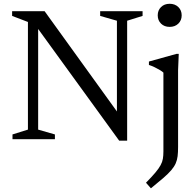

<svg xmlns="http://www.w3.org/2000/svg" viewBox="-20 -735 1034 1014"><path d="M127.5 -50.5V-619L44 -651V-676H215.5L623 -111L597.5 -70V-625.5L509 -651V-676H733V-651L651.5 -625.5V8H609.5L164.5 -605.5L181.5 -620.5V-50.5L270 -25V0H46V-25ZM876 -593Q848 -593 830.5 -610.2Q813 -627.5 813 -654Q813 -680.5 830.5 -697.8Q848 -715 876 -715Q904 -715 921.8 -697.8Q939.5 -680.5 939.5 -654Q939.5 -627.5 921.8 -610.2Q904 -593 876 -593ZM843 -351.5Q837.5 -357 825.2 -364.5Q813 -372 797.5 -379.5Q782 -387 766.5 -392V-410L912 -450.5H924L920.5 -364V41Q920.5 69.5 918 90Q915.5 110.5 907.8 128Q900 145.5 884.5 163.8Q869 182 842.8 204.8Q816.5 227.5 777 259.5L751 230Q782 198.5 800.5 176.5Q819 154.5 828.2 137.2Q837.5 120 840.2 103.2Q843 86.5 843 64.5Z"/></svg>

Font: Newsreader 16pt 16pt
Style: Regular
Weight: 400
Version: Version 1.003